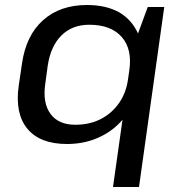

<svg xmlns="http://www.w3.org/2000/svg" viewBox="-20 -568 720 768"><path d="M248 8Q140 8 89.5 -53Q39 -114 55 -226L68 -314Q84 -426 152 -487Q220 -548 328 -548Q405 -548 458 -518Q508 -488 532 -434L571 -540H637L536 180H432L470 -89Q435 -48 387 -24Q325 8 248 8ZM281 -69Q339 -69 383.5 -92Q428 -115 457 -157Q486 -199 493 -257L497 -285Q510 -371 467 -420Q424 -469 337 -469Q269 -469 226 -426.5Q183 -384 171 -306L161 -232Q150 -156 182 -112.5Q214 -69 281 -69Z"/></svg>

Font: Pathway Extreme 8pt Thin 12pt Medium
Style: Italic
Weight: 500
Italic angle: -8°
Version: Version 1.001;gftools[0.9.26]